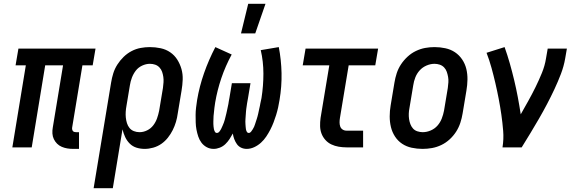

<svg xmlns="http://www.w3.org/2000/svg" viewBox="-20 -776 3040 1011"><path d="M365 8Q349 8 334 5.5Q319 3 305 -3Q291 -9 280.5 -19.5Q270 -30 263.5 -43.5Q257 -57 256 -73Q255 -89 258 -105L312 -432H218L147 0H45L116 -432H62L77 -520H483L468 -432H414L360 -105Q359 -100 360 -95Q361 -90 363.5 -86.5Q366 -83 370.5 -81.5Q375 -80 380 -80H396V8Z M473 215 565 -341Q569 -366 576.5 -390Q584 -414 598 -436Q612 -458 631 -476.5Q650 -495 673 -507Q696 -519 720.5 -523.5Q745 -528 769 -528Q798 -528 826 -522Q854 -516 876.5 -500.5Q899 -485 913.5 -462Q928 -439 935.5 -412.5Q943 -386 942 -357Q941 -328 936 -299L916 -179Q913 -156 906.5 -134Q900 -112 889.5 -91Q879 -70 864 -51Q849 -32 829.5 -18.5Q810 -5 787 1.5Q764 8 742 8Q719 8 698.5 1.5Q678 -5 663 -20Q648 -35 639 -54.5Q630 -74 625 -95L574 215ZM715 -80Q735 -80 754.5 -89.5Q774 -99 787 -116Q800 -133 807 -153Q814 -173 818 -193L838 -313Q840 -328 841 -342.5Q842 -357 840 -371Q838 -385 833.5 -398Q829 -411 819.5 -421Q810 -431 797 -435.5Q784 -440 769 -440Q749 -440 728.5 -430.5Q708 -421 695 -404Q682 -387 674.5 -367Q667 -347 664 -327L646 -219Q643 -203 642 -187.5Q641 -172 642.5 -157Q644 -142 648.5 -127.5Q653 -113 662 -102Q671 -91 685 -85.5Q699 -80 715 -80Z M1279 8Q1263 8 1249.5 1.5Q1236 -5 1227.5 -17Q1219 -29 1213.5 -43.5Q1208 -58 1206 -73Q1198 -58 1188.5 -43.5Q1179 -29 1166.5 -17Q1154 -5 1137.5 1.5Q1121 8 1105 8Q1085 8 1068.5 -1Q1052 -10 1041 -24.5Q1030 -39 1024 -57Q1018 -75 1014.5 -93.5Q1011 -112 1010.5 -131.5Q1010 -151 1010 -170.5Q1010 -190 1012.5 -210Q1015 -230 1018 -250Q1030 -321 1054.5 -391Q1079 -461 1114 -528L1200 -489Q1167 -428 1145.5 -364.5Q1124 -301 1113 -236Q1112 -229 1111 -222Q1110 -215 1109 -208Q1108 -201 1107.5 -193.5Q1107 -186 1106 -179Q1105 -172 1104.5 -165Q1104 -158 1104 -151Q1104 -144 1103.5 -137Q1103 -130 1103.5 -123Q1104 -116 1104.5 -109Q1105 -102 1106.5 -95.5Q1108 -89 1111.5 -82.5Q1115 -76 1122 -76Q1130 -76 1136 -84Q1142 -92 1145.5 -99.5Q1149 -107 1152.5 -115Q1156 -123 1159 -131Q1162 -139 1164 -147Q1166 -155 1168 -163Q1170 -171 1172 -179Q1174 -187 1175.5 -195Q1177 -203 1179 -211.5Q1181 -220 1182.5 -228Q1184 -236 1185 -244Q1186 -252 1188 -260L1201 -338H1299L1286 -260Q1285 -253 1283.5 -246Q1282 -239 1281 -232Q1280 -225 1279 -218Q1278 -211 1277 -204.5Q1276 -198 1275.5 -191Q1275 -184 1274.5 -177Q1274 -170 1273.5 -163Q1273 -156 1272.5 -149Q1272 -142 1272 -135.5Q1272 -129 1272.5 -122Q1273 -115 1273.5 -108.5Q1274 -102 1275 -95.5Q1276 -89 1279.5 -82.5Q1283 -76 1290 -76Q1297 -76 1302 -82.5Q1307 -89 1311 -95.5Q1315 -102 1318 -108.5Q1321 -115 1323 -122Q1325 -129 1327.5 -136Q1330 -143 1332 -149.5Q1334 -156 1336 -163Q1338 -170 1339.5 -177Q1341 -184 1342.5 -191Q1344 -198 1345.5 -205Q1347 -212 1348.5 -218.5Q1350 -225 1351 -232Q1352 -239 1354 -246Q1356 -253 1357 -260Q1367 -324 1367 -388Q1367 -452 1353 -512L1448 -528Q1461 -461 1462.5 -391Q1464 -321 1452 -250Q1449 -230 1444.5 -210Q1440 -190 1434 -170.5Q1428 -151 1420.5 -131.5Q1413 -112 1403.5 -93.5Q1394 -75 1382 -57Q1370 -39 1354 -24.5Q1338 -10 1318.5 -1Q1299 8 1279 8ZM1249 -600 1287 -756H1378L1324 -600Z M1805 0Q1784 0 1763.5 -3.5Q1743 -7 1725 -15.5Q1707 -24 1693.5 -39Q1680 -54 1673 -72.5Q1666 -91 1665.5 -112Q1665 -133 1668 -155L1714 -432H1574L1589 -520H1971L1956 -432H1816L1770 -155Q1768 -143 1768 -131.5Q1768 -120 1771.5 -110Q1775 -100 1784 -94Q1793 -88 1805 -88H1892V0Z M2205 8Q2176 8 2148 2Q2120 -4 2097.5 -19Q2075 -34 2060 -57Q2045 -80 2038.5 -107Q2032 -134 2032 -163Q2032 -192 2037 -221L2057 -341Q2061 -366 2069 -390.5Q2077 -415 2091.5 -437Q2106 -459 2126 -477.5Q2146 -496 2170 -507.5Q2194 -519 2218.5 -523.5Q2243 -528 2268 -528Q2297 -528 2325 -522Q2353 -516 2375.5 -501Q2398 -486 2413.5 -463Q2429 -440 2435.5 -413Q2442 -386 2441.5 -357Q2441 -328 2436 -299L2416 -179Q2412 -154 2404 -129.5Q2396 -105 2382 -83Q2368 -61 2348 -42.5Q2328 -24 2304 -12.5Q2280 -1 2255 3.5Q2230 8 2205 8ZM2206 -80Q2227 -80 2248 -89Q2269 -98 2283.5 -114.5Q2298 -131 2306 -151.5Q2314 -172 2318 -193L2338 -313Q2340 -328 2341 -342.5Q2342 -357 2339.5 -371Q2337 -385 2332.5 -398Q2328 -411 2318.5 -421Q2309 -431 2295.5 -435.5Q2282 -440 2268 -440Q2247 -440 2226 -431Q2205 -422 2190 -405.5Q2175 -389 2167 -368.5Q2159 -348 2156 -327L2136 -207Q2133 -192 2132.5 -177.5Q2132 -163 2134 -149Q2136 -135 2141 -122Q2146 -109 2155 -99Q2164 -89 2178 -84.5Q2192 -80 2206 -80Z M2626 0Q2633 -44 2629.5 -87Q2626 -130 2620 -172Q2614 -214 2606 -255.5Q2598 -297 2588.5 -338Q2579 -379 2568 -419Q2557 -459 2542 -498L2637 -528Q2652 -486 2664.5 -442Q2677 -398 2687.5 -354Q2698 -310 2706.5 -265Q2715 -220 2722 -174Q2742 -209 2762 -245Q2782 -281 2800 -317.5Q2818 -354 2833.5 -392Q2849 -430 2855 -468L2864 -520H2965L2956 -468Q2949 -427 2933.5 -386.5Q2918 -346 2899.5 -306.5Q2881 -267 2860.5 -228Q2840 -189 2818 -151Q2796 -113 2773 -75Q2750 -37 2727 0Z"/></svg>

Font: Iosevka Curly Slab Semibold
Style: Italic
Weight: 600
Italic angle: -9°
Monospace: yes
Designer: Belleve Invis
Foundry: Belleve Invis
Version: Version 22.1.2; ttfautohint (v1.8.4)